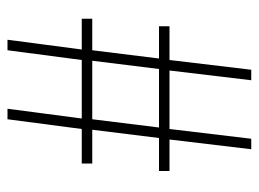

<svg xmlns="http://www.w3.org/2000/svg" viewBox="-109 -581 690 512"><g transform="rotate(-90 236.0 -325.0)"><path d="M94 0 120 -218H36V-246H124L146 -424H56V-452H148L174 -650H202L176 -452H332L358 -650H386L360 -452H442V-424H358L336 -246H422V-218H332L306 0H278L304 -218H148L122 0ZM152 -246H308L330 -424H174Z"/></g></svg>

Font: Mada ExtraLight
Style: Regular
Weight: 250
Designer: Khaled Hosny
Version: Version 1.5